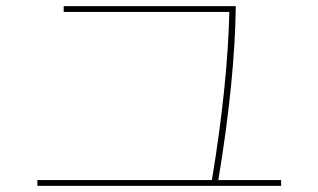

<svg xmlns="http://www.w3.org/2000/svg" viewBox="-20 -691 1040 627"><path d="M898 -103V-84H102V-103H672Q723 -411 729 -652H188V-671H750Q747 -429 693 -103Z"/></svg>

Font: IBM Plex Sans JP Thin
Style: Regular
Weight: 100
Designer: Mike Abbink; Paul van der Laan; Pieter van Rosmalen; Wujin Sim; Yejin Wi; Jinhee Kim; Boomi Park; Yona Kim; Kichan Ma
Foundry: Sandoll Inc.
Version: Version 1.001